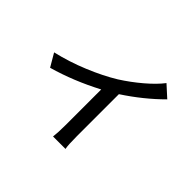

<svg xmlns="http://www.w3.org/2000/svg" viewBox="-175 -1053 1351 1351"><g transform="rotate(45 500.0 -378.0)"><path d="M605.5 -501V-81.1Q605.5 5.9 612.3 37.1H488.3Q494.1 -7.8 494.1 -81.1V-436.5Q314.5 -341.8 131.8 -290L75.2 -386.7Q197.3 -415 317.4 -464.8Q437.5 -514.6 526.4 -569.3Q603.5 -618.2 674.8 -678.7Q746.1 -739.3 787.1 -793L872.1 -715.8Q753.9 -597.7 605.5 -501Z"/></g></svg>

Font: GenEi Gothic M SemiBold
Style: Regular
Weight: 500
Designer: o_tamon (Modified); [Source Han Sans]
Ryoko NISHIZUKA  (kana & ideographs); Paul D. Hunt (Latin, Greek & Cyrillic); Wenl
Version: Version 1.1a;Original Version 1.004